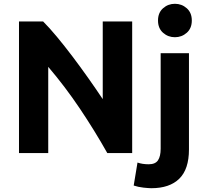

<svg xmlns="http://www.w3.org/2000/svg" viewBox="-20 -806 1085 1011"><path d="M80 0V-693H207Q240 -660 279.5 -612.5Q319 -565 361 -509.5Q403 -454 444 -396Q485 -338 521 -284V-693H676V0H545Q478 -119 400 -235Q322 -351 234 -454V0ZM777 185Q763 185 735.5 182Q708 179 684 171L704 50Q730 59 763 59Q798 59 812 38Q826 17 826 -23V-526H975V-19Q975 85 924 135Q873 185 777 185ZM901 -610Q865 -610 838.5 -633.5Q812 -657 812 -698Q812 -739 838.5 -762.5Q865 -786 901 -786Q937 -786 963.5 -762.5Q990 -739 990 -698Q990 -657 963.5 -633.5Q937 -610 901 -610Z"/></svg>

Font: Ubuntu Sans ExtraBold
Style: Regular
Weight: 800
Designer: Dalton Maag Ltd
Foundry: Dalton Maag Ltd
Version: Version 1.006; ttfautohint (v1.8.4.7-5d5b)